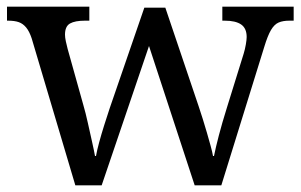

<svg xmlns="http://www.w3.org/2000/svg" viewBox="-20 -556 902 576"><path d="M75 -441Q68 -462 58.5 -473.5Q49 -485 36.5 -489.5Q24 -494 4 -494H1V-536H248V-494H235Q205 -494 190 -485.5Q175 -477 175 -452Q175 -444 177.5 -432Q180 -420 183 -409L230 -241Q237 -217 243.5 -187.5Q250 -158 256 -131.5Q262 -105 265 -88H268Q271 -105 277.5 -129Q284 -153 292.5 -180Q301 -207 309 -231L413 -533H476L576 -237Q582 -219 588.5 -198.5Q595 -178 601 -157Q607 -136 612 -118Q617 -100 619 -88H622Q627 -113 636.5 -149.5Q646 -186 661 -234L711 -395Q715 -408 717.5 -422.5Q720 -437 720 -445Q720 -471 703.5 -482.5Q687 -494 654 -494H647V-536H861V-494H848Q829 -494 816 -488.5Q803 -483 793 -466Q783 -449 773 -416L644 0H564L427 -418L285 0H206Z"/></svg>

Font: Noto Serif Kannada
Style: Regular
Weight: 400
Designer: Universal Thirst, Indian Type Foundry and the Monotype Design Team
Foundry: Monotype Imaging Inc.
Version: Version 2.003